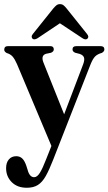

<svg xmlns="http://www.w3.org/2000/svg" viewBox="-24 -662 524 928"><path d="M198.5 109 224.5 43.5 58 -352.5Q47.5 -376.5 37 -388.5Q26.5 -400.5 9 -405.5Q-3.5 -412 -3.5 -421.5Q-3.5 -439 14 -439H219.5Q236 -439 236 -423Q236 -413 222.5 -407L198.5 -402Q172 -394 186.5 -358.5L286 -109.5L378 -351.5Q386 -373 381.8 -384.5Q377.5 -396 361 -401.5L339.5 -407Q326.5 -412.5 326.5 -423Q326.5 -439 344.5 -439H462.5Q480.5 -439 480.5 -423Q480.5 -413.5 468.5 -406.5Q447 -400.5 435.8 -389.2Q424.5 -378 413.5 -350.5L233 110Q214 159 197.2 188.8Q180.5 218.5 159.2 232Q138 245.5 105.5 245.5Q59.5 245.5 32.5 218.2Q5.5 191 5.5 151Q5.5 124 18.8 108.5Q32 93 54.5 93Q71.5 93 83 103.5Q94.5 114 103 138.5L109.5 159Q119 194.5 141 194.5Q155.5 194.5 168.8 173.2Q182 152 198.5 109ZM158 -477.5Q142 -467.5 133 -475Q129.5 -478.5 129.2 -484.8Q129 -491 135 -498L233.5 -621Q241.5 -630.5 248.5 -636.2Q255.5 -642 265.5 -642Q276 -642 283 -636.5Q290 -631 298 -621L396.5 -498Q408 -484 398.5 -475Q389.5 -467 373.5 -478L265.5 -549.5Z"/></svg>

Font: Fraunces 144pt Soft SemiBold
Style: Regular
Weight: 600
Version: Version 1.000;[b76b70a41]